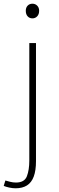

<svg xmlns="http://www.w3.org/2000/svg" viewBox="-53 -759 318 1035"><path d="M31 256Q15 256 -3.5 252Q-22 248 -33 243L-24 214Q-14 217 1.5 221Q17 225 33 225Q79 225 92 191Q105 157 105 106V-527H141V110Q141 160 129 192.5Q117 225 92.5 240.5Q68 256 31 256ZM122 -660Q106 -660 96 -671Q86 -682 86 -701Q86 -718 96 -728.5Q106 -739 122 -739Q137 -739 147.5 -728.5Q158 -718 158 -701Q158 -682 147.5 -671Q137 -660 122 -660Z"/></svg>

Font: Noto Sans KR Thin
Style: Regular
Weight: 100
Designer: Ryoko NISHIZUKA 西塚涼子 (kana, bopomofo & ideographs); Paul D. Hunt (Latin, Greek & Cyrillic); Sandoll Communications 산돌커뮤니
Foundry: Adobe
Version: Version 2.004-H2;hotconv 1.0.118;makeotfexe 2.5.65603